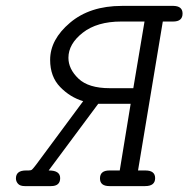

<svg xmlns="http://www.w3.org/2000/svg" viewBox="-20 -631 639 651"><path d="M34 -26Q34 -53 68 -53Q68 -53 77 -53Q85 -53 88.5 -56Q92 -59 102 -72L262 -288Q218 -301 184 -336Q150 -371 150 -428Q150 -497 217.5 -554Q285 -611 393 -611H569Q599 -610 599 -585Q599 -558 567 -558H532L448 -53H473Q506 -53 506 -27Q506 0 472 0H351Q319 0 319 -26Q319 -53 351 -53H386L423 -279H313L145 -53H146Q184 -53 184 -27Q184 0 153 0H64Q48 0 41 -8Q34 -16 34 -26ZM212 -435Q212 -397 246 -364.5Q280 -332 352 -332H432L470 -558H391Q309 -558 260.5 -520Q212 -482 212 -435Z"/></svg>

Font: CMU Typewriter Text
Style: LightOblique
Weight: 200
Italic angle: -9.46001°
Version: Version 0.7.0